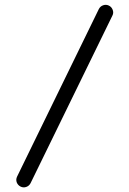

<svg xmlns="http://www.w3.org/2000/svg" viewBox="-20 -706 547 812"><path d="M455.6 -640.6 109.4 68.4Q103.5 80.1 91.3 84.5Q79.1 88.9 67.4 83.3Q55.7 77.6 50.8 65.4Q46.4 53.2 52.2 41L397.9 -667.5Q403.8 -679.2 416 -683.6Q428.2 -688 439.9 -682.6Q451.7 -677.2 456.5 -664.6Q461.4 -651.9 455.6 -640.6Z"/></svg>

Font: Chilanka
Style: Regular
Weight: 400
Designer: Santhosh Thottingal <santhosh.thottingal@gmail.com>
Foundry: Swathanthra Malayalam Computing(SMC)
Version: Version 1.3; 20181103